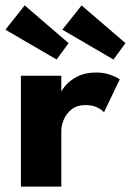

<svg xmlns="http://www.w3.org/2000/svg" viewBox="-38 -691 485 711"><path d="M189 0H39.4V-410.5H189V-346.7H186.5Q190.9 -358.4 206.4 -376.2Q221.9 -394 249.8 -408.2Q277.7 -422.5 318.3 -422.5Q346.6 -422.5 370.5 -413.9Q394.4 -405.3 405.4 -396.9L347 -275.1Q340.4 -283.9 322.5 -292.9Q304.6 -301.9 278.2 -301.9Q247.5 -301.9 227.7 -286.4Q207.9 -270.9 198.5 -248.7Q189 -226.5 189 -206.6ZM382.2 -470.6 192.9 -581 264.1 -671 426.7 -531.2ZM171.5 -470.6 -17.9 -581 53.4 -671 216 -531.2Z"/></svg>

Font: League Spartan Extralight
Style: Regular
Weight: 200
Foundry: The League of Moveable Type
Version: Version 2.300; ttfautohint (v1.8.3)